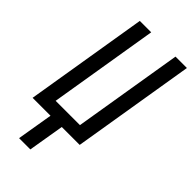

<svg xmlns="http://www.w3.org/2000/svg" viewBox="-290 -802 1084 1084"><g transform="rotate(45 251.5 -260.0)"><path d="M113 215 149 0H6L127 -735H218L110 -80H304L412 -735H503L382 0H239L203 215Z"/></g></svg>

Font: Iosevka SS18 Medium
Style: Italic
Weight: 500
Italic angle: -9°
Monospace: yes
Designer: Belleve Invis
Foundry: Belleve Invis
Version: Version 25.1.1; ttfautohint (v1.8.4)